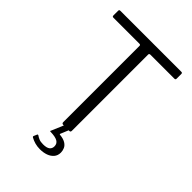

<svg xmlns="http://www.w3.org/2000/svg" viewBox="-271 -856 1177 1177"><g transform="rotate(45 318.0 -267.5)"><path d="M44 -732Q44 -737 46 -739.5Q48 -742 54 -742H582Q588 -742 590 -739.5Q592 -737 592 -732V-691Q592 -682 582 -682H375Q364 -682 364 -673V-12Q364 0 354 0H300Q289 0 289 -12V-673Q289 -682 279 -682H54Q44 -682 44 -691ZM411 130Q411 156 396.5 173Q382 190 358.5 198.5Q335 207 305 207Q282 207 262 201.5Q242 196 224 186Q219 183 220 178L230 155Q233 150 238 153Q249 161 262.5 166.5Q276 172 298 172Q328 172 342 161.5Q356 151 356 131Q356 108 337 97Q318 86 277 85Q272 85 271 83.5Q270 82 272 80L308 -5H350L326 53Q325 57 330 57Q361 60 379 71Q397 82 404 98Q411 114 411 130Z"/></g></svg>

Font: Libre Franklin Light
Style: Regular
Weight: 300
Designer: Pablo Impallari, Rodrigo Fuenzalida, Nhung Nguyen
Foundry: Impallari Type
Version: Version 3.000